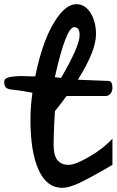

<svg xmlns="http://www.w3.org/2000/svg" viewBox="-67 -895 556 915"><path d="M468.8 -234.4V-109.4Q364.7 -48.3 313.7 -24.2Q262.7 0 229 0Q155.3 0 116.7 -85.9Q78.1 -171.9 78.1 -324.7Q78.1 -384.3 87.4 -453.1Q76.7 -454.6 50.8 -459.5Q24.9 -464.4 -15.6 -468.8Q-26.9 -470.2 -33.7 -474.1Q-40.5 -478 -43.2 -484.6Q-45.9 -491.2 -46.4 -495.4Q-46.9 -499.5 -46.9 -506.3Q-46.9 -523.4 -15.4 -528.6Q16.1 -533.7 56.6 -532Q97.2 -530.3 101.1 -531.2Q119.1 -622.6 147.7 -698.5Q176.3 -774.4 216.1 -824.7Q255.9 -875 297.4 -875Q338.9 -875 364.7 -833Q390.6 -791 390.6 -731.9Q390.6 -652.8 304.2 -515.1Q314 -514.2 375 -512.2Q436 -510.3 450.2 -509.3Q468.8 -508.8 468.8 -476.1Q468.8 -459.5 459.2 -448.5Q449.7 -437.5 437.5 -437.5H250Q218.3 -394 194.8 -365.2Q193.4 -346.2 191.4 -305.7Q188.5 -238.3 188.5 -205.1Q188.5 -154.3 206.8 -131.8Q225.1 -109.4 260.3 -109.4Q292.5 -109.4 359.6 -148.7Q426.8 -188 468.8 -234.4ZM312.5 -727.5Q312.5 -765.6 286.6 -765.6Q247.6 -765.6 194.3 -527.3Q199.2 -526.4 209.2 -525.4Q219.2 -524.4 224.1 -523.9Q312.5 -675.3 312.5 -727.5Z"/></svg>

Font: iCiel Pacifico
Style: Regular
Weight: 400
Designer: Vernon Adams
Foundry: Vernon Adams
Version: Version 1.00 September 26, 2014, initial release